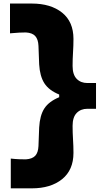

<svg xmlns="http://www.w3.org/2000/svg" viewBox="-20 -912 578 1077"><path d="M40.5 144.5V-22.5Q66.9 -19.5 88.6 -18.8Q110.4 -18.1 125 -18.1Q161.1 -20.5 177.7 -38.3Q194.3 -56.2 195.8 -92.8L199.7 -196.8Q203.6 -265.1 229 -304Q254.4 -342.8 312 -366.7V-381.8Q254.4 -405.3 229 -444.8Q203.6 -484.4 199.7 -550.8L195.8 -654.8Q194.3 -691.4 177.7 -709.7Q161.1 -728 125 -730Q110.4 -730 87.9 -729Q65.4 -728 36.1 -725.1V-892.1H158.2Q264.6 -892.1 328.4 -841.1Q392.1 -790 392.1 -693.8Q392.1 -655.3 389.6 -617.9Q387.2 -580.6 387.2 -542Q387.2 -493.2 410.2 -469.7Q433.1 -446.3 470.2 -446.3H518.6V-301.8H470.2Q433.1 -301.8 410.2 -278.3Q387.2 -254.9 387.2 -206.1Q387.2 -167.5 389.6 -130.1Q392.1 -92.8 392.1 -54.2Q392.1 41.5 328.4 93Q264.6 144.5 158.2 144.5Z"/></svg>

Font: Pinar DS4-ExtraBold
Style: Regular
Weight: 800
Designer: Amin Abedi
Version: Version 2.000